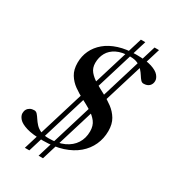

<svg xmlns="http://www.w3.org/2000/svg" viewBox="-213 -929 1045 1152"><g transform="rotate(30 309.0 -353.0)"><path d="M236.5 102.5 514.5 -807.5H545.5L267 102.5ZM141.5 102.5 420 -807.5H450.5L172.5 102.5ZM236.5 -18Q298 -18 341.8 -38.2Q385.5 -58.5 408.5 -94.5Q431.5 -130.5 431.5 -178Q431.5 -217.5 412 -243Q392.5 -268.5 361.5 -287.5Q330.5 -306.5 295.8 -324.2Q261 -342 230.2 -364Q199.5 -386 179.8 -418Q160 -450 160 -498Q160 -543.5 178.5 -583Q197 -622.5 232.8 -652.5Q268.5 -682.5 321.2 -699.2Q374 -716 443 -716Q510.5 -716 548.8 -703.5Q587 -691 602.8 -672.2Q618.5 -653.5 618.5 -635.5Q618.5 -614 604.5 -600.2Q590.5 -586.5 565 -586.5Q553.5 -586.5 544.8 -596.5Q536 -606.5 526.5 -621.8Q517 -637 503.5 -652Q490 -667 469.2 -677.2Q448.5 -687.5 416 -687.5Q359.5 -687.5 323.2 -669.2Q287 -651 269.8 -620Q252.5 -589 252.5 -550Q252.5 -515.5 272 -492Q291.5 -468.5 322.8 -450Q354 -431.5 388.8 -413.5Q423.5 -395.5 454.8 -372.2Q486 -349 505.8 -316Q525.5 -283 525.5 -234.5Q525.5 -183 505.2 -138.5Q485 -94 445.8 -60.5Q406.5 -27 348.5 -8Q290.5 11 214 11Q140.5 11 99.2 -1.8Q58 -14.5 41.5 -33.2Q25 -52 25 -70.5Q25 -85.5 31.5 -96.8Q38 -108 50 -114.5Q62 -121 78.5 -121Q91 -121 100.2 -110.5Q109.5 -100 119.2 -84.8Q129 -69.5 143 -54Q157 -38.5 179.2 -28.2Q201.5 -18 236.5 -18Z"/></g></svg>

Font: Newsreader 60pt Medium
Style: Italic
Weight: 500
Italic angle: -17°
Designer: Hugues Gentile
Foundry: Production Type
Version: Version 1.003